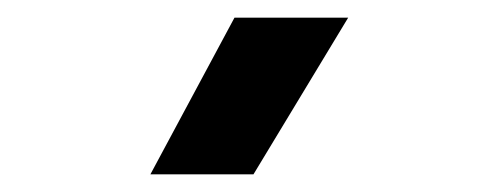

<svg xmlns="http://www.w3.org/2000/svg" viewBox="-20 -782 540 217"><path d="M150 -585 245 -762H373.5L266.5 -585Z"/></svg>

Font: Geologica Thin Roman Medium
Style: Regular
Weight: 500
Version: Version 1.010;gftools[0.9.28]